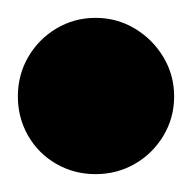

<svg xmlns="http://www.w3.org/2000/svg" viewBox="-57 -878 215 215"><path d="M-37 -770Q-37 -746 -25.5 -726Q-14 -706 6 -694.5Q26 -683 50 -683Q74 -683 94 -694.5Q114 -706 126 -726Q138 -746 138 -770Q138 -794 126 -814Q114 -834 94 -846Q74 -858 50 -858Q26 -858 6 -846Q-14 -834 -25.5 -814Q-37 -794 -37 -770Z"/></svg>

Font: Linefont
Style: Bold
Weight: 700
Monospace: yes
Version: Version 3.002;gftools[0.9.33]